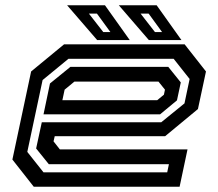

<svg xmlns="http://www.w3.org/2000/svg" viewBox="-20 -708 828 728"><path d="M680 -540 761 -437 730.5 -294.5 606 -191.5H187.5L183 -172L207 -141.5H691L661 0H108L27 -103L98 -437L223 -540ZM638.5 -485H239.5L141.5 -404.5L83.5 -132L145 -54.5H614L620.5 -85.5H165L117 -145L138.5 -244.5H591.5L679.5 -316L699 -408.5ZM618 -454.5 665.5 -395.5 651 -327.5 587 -274.5H145L169.5 -391.5L247 -454.5ZM581 -398.5H262L225 -368L216.5 -328H576L601.5 -349L605.5 -368ZM668 -556H544.5L430.5 -688H574ZM594.5 -586.5 543.5 -656.5H513L567.5 -586.5ZM472 -556H348.5L234.5 -688H378ZM398.5 -586.5 347.5 -656.5H317L371.5 -586.5Z"/></svg>

Font: Tourney Expanded SemiBold
Style: Italic
Weight: 600
Width: 7
Italic angle: -12°
Designer: Tyler Finck
Foundry: Etcetera Type Co
Version: Version 1.010; ttfautohint (v1.8.3)